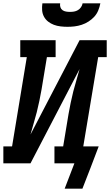

<svg xmlns="http://www.w3.org/2000/svg" viewBox="-24 -975 657 1146"><path d="M379 -815Q358 -815 337 -817.5Q316 -820 297.5 -827Q279 -834 263.5 -846Q248 -858 238.5 -875.5Q229 -893 227.5 -913.5Q226 -934 229 -955H335Q333 -943 336.5 -932Q340 -921 349 -914.5Q358 -908 370 -906Q382 -904 393 -904Q406 -904 418 -906Q430 -908 441 -914.5Q452 -921 459.5 -932Q467 -943 469 -955H575Q571 -934 562.5 -913Q554 -892 539 -875.5Q524 -859 504.5 -846.5Q485 -834 463.5 -827Q442 -820 421 -817.5Q400 -815 379 -815ZM362 151 420 0H301V-101H353L385 -294Q391 -328 398 -362Q405 -396 413.5 -429.5Q422 -463 432 -496Q442 -529 451 -563L158 0H-4V-101H48L136 -634H97V-735H308V-634H256L224 -441Q218 -407 211 -373Q204 -339 195.5 -305.5Q187 -272 177 -239Q167 -206 158 -172L451 -735H613V-634H562L473 -101H565L517 25L468 151Z"/></svg>

Font: Iosevka Slab Extended
Style: Bold Italic
Weight: 700
Width: 7
Italic angle: -9°
Monospace: yes
Designer: Belleve Invis
Foundry: Belleve Invis
Version: Version 11.1.0; ttfautohint (v1.8.3)